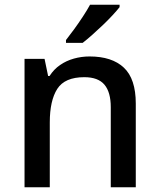

<svg xmlns="http://www.w3.org/2000/svg" viewBox="-20 -786 670 806"><path d="M356 -549Q450 -549 500 -502Q550 -455 550 -351V0H445V-336Q445 -399 418.5 -430.5Q392 -462 334 -462Q252 -462 220.5 -413Q189 -364 189 -272V0H83V-539H167L182 -467H188Q206 -495 232 -513Q258 -531 290 -540Q322 -549 356 -549ZM482 -756Q471 -742 452.5 -722Q434 -702 411.5 -680.5Q389 -659 367 -639.5Q345 -620 327 -606H257V-618Q272 -637 291 -663Q310 -689 328 -716.5Q346 -744 358 -766H482Z"/></svg>

Font: Noto Sans Cham Medium
Style: Regular
Weight: 500
Version: Version 2.002